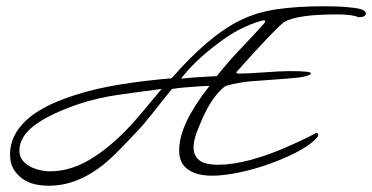

<svg xmlns="http://www.w3.org/2000/svg" viewBox="-20 -537 1188 613"><path d="M137 56Q112 56 90.5 51Q69 46 52 34Q33 20 22.5 1.5Q12 -17 12 -44Q12 -103 61 -150.5Q110 -198 215 -232Q282 -254 362 -267Q442 -280 528 -287Q584 -352 640.5 -400Q697 -448 747 -472Q799 -498 864 -507.5Q929 -517 1014 -517Q1095 -517 1131 -508Q1148 -503 1148 -494Q1148 -482 1124 -482Q1106 -491 1056 -491Q929 -491 888 -467Q877 -460 838.5 -420Q800 -380 734 -306Q737 -302 742 -302Q756 -302 776 -303Q796 -304 823 -306Q850 -308 870.5 -309Q891 -310 905 -310Q973 -310 973 -303Q973 -297 944 -291Q933 -289 896 -286Q859 -283 816 -280Q776 -278 749 -273.5Q722 -269 702 -263Q692 -259 671.5 -235Q651 -211 631 -169Q618 -141 608 -114Q598 -87 598 -66Q598 -41 615.5 -26Q633 -11 677 -11Q722 -11 780.5 -26.5Q839 -42 910 -74Q920 -79 943.5 -89.5Q967 -100 988 -112Q989 -113 991 -113Q996 -113 996 -103Q965 -60 844 -15Q788 5 739.5 14.5Q691 24 658 24Q608 24 580 4Q552 -16 552 -56Q552 -99 575.5 -149Q599 -199 649 -263Q640 -263 618 -261.5Q596 -260 571.5 -258Q547 -256 529 -253Q490 -205 465.5 -173.5Q441 -142 419 -119Q379 -76 348.5 -46Q318 -16 295 0Q218 56 137 56ZM558 -286Q577 -288 604 -290Q631 -292 672 -294Q696 -324 717 -347.5Q738 -371 763.5 -397.5Q789 -424 824 -463Q827 -468 827 -469Q827 -472 823 -472Q818 -472 809 -469Q776 -459 744 -442.5Q712 -426 674 -397Q601 -342 558 -286ZM139 10Q212 10 282 -37Q310 -55 340.5 -81.5Q371 -108 404 -144Q427 -170 449 -196.5Q471 -223 496 -253Q418 -243 356 -234Q294 -225 238 -207Q144 -176 93 -139Q42 -102 42 -56Q42 -34 57.5 -19Q73 -4 96 3Q119 10 139 10Z"/></svg>

Font: Corinthia
Style: Regular
Weight: 400
Designer: Robert E. Leuschke
Foundry: Robert E. Leuschke
Version: Version 1.013; ttfautohint (v1.8.3)